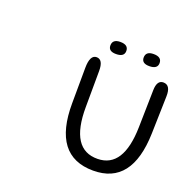

<svg xmlns="http://www.w3.org/2000/svg" viewBox="-452 -1147 1353 1337"><g transform="rotate(20 224.5 -478.0)"><path d="M-286.6 -976.1ZM627.4 -725.1Q579.1 -726.1 577.6 -650.4L571.8 -373.5Q565.4 -70.8 377 -67.9Q174.3 -64.5 176.3 -379.4L177.7 -646.5Q178.2 -731 129.4 -731.4Q80.1 -731.4 79.6 -634.3L78.1 -372.1Q75.7 19 374.5 19.5Q661.1 20 671.4 -363.3L678.7 -640.1Q681.2 -724.1 627.4 -725.1ZM494.6 -887.7Q437 -887.7 437 -840.8Q437 -797.9 493.7 -797.9Q554.7 -797.9 554.7 -842.3Q554.7 -887.7 494.6 -887.7ZM248 -887.7Q190.4 -887.7 190.4 -840.8Q190.4 -797.9 247.1 -797.9Q308.1 -797.9 308.1 -842.3Q308.1 -887.7 248 -887.7Z"/></g></svg>

Font: Comic Relief
Style: Regular
Weight: 400
Designer: Jeff Davis
Foundry: Loudifier
Version: Version 1.200; ttfautohint (v1.8.4.7-5d5b)